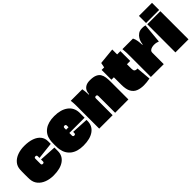

<svg xmlns="http://www.w3.org/2000/svg" viewBox="169 -1890 2991 2991"><g transform="rotate(-45 1665.0 -394.0)"><path d="M360 -301 639 -285V-210Q639 -104 556 -44.5Q473 15 324 15Q241 15 173 -11Q105 -37 63.5 -87Q22 -137 18 -208Q17 -222 16.5 -250.5Q16 -279 16 -316Q16 -352 16.5 -379.5Q17 -407 18 -420Q22 -489 63.5 -537.5Q105 -586 173 -611Q241 -636 324 -636Q421 -636 491.5 -611Q562 -586 600.5 -538.5Q639 -491 639 -424V-366L360 -335V-371Q360 -398 333 -398Q306 -398 306 -371V-259Q306 -232 333 -232Q360 -232 360 -259Z M982 -634Q1126 -634 1211 -571Q1296 -508 1300 -395V-281H964V-225Q964 -198 991 -198Q1018 -198 1018 -225V-251L1297 -236V-215Q1297 -106 1214 -45.5Q1131 15 982 15Q850 15 771.5 -45Q693 -105 676 -213Q673 -226 671.5 -253Q670 -280 670 -316Q670 -351 671.5 -378.5Q673 -406 676 -419Q692 -520 771 -577Q850 -634 982 -634ZM964 -389V-353H1018V-389Q1018 -416 991 -416Q964 -416 964 -389Z M1770 -636Q1845 -636 1888 -617Q1931 -598 1951.5 -564.5Q1972 -531 1978 -487Q1984 -443 1984 -393V0L1691 1V-370Q1691 -373 1687.5 -385Q1684 -397 1664 -397Q1644 -397 1640.5 -385Q1637 -373 1637 -370V0H1341V-402Q1341 -434 1341.5 -495Q1342 -556 1334 -620H1588Q1600 -557 1600 -490H1609Q1609 -529 1625 -562Q1641 -595 1676.5 -615.5Q1712 -636 1770 -636Z M2425 -241 2446 2Q2410 9 2376 12.5Q2342 16 2311 16Q2240 16 2185 -5.5Q2130 -27 2099 -82.5Q2068 -138 2068 -239V-404H2014V-620H2070L2086 -701L2356 -728V-620H2428V-404H2356V-304Q2356 -267 2370 -253.5Q2384 -240 2409 -240Q2412 -240 2416.5 -240Q2421 -240 2425 -241Z M2922 -636Q2934 -636 2951.5 -634.5Q2969 -633 2988 -628L2958 -304L2956 -303Q2941 -309 2920 -314.5Q2899 -320 2869 -320Q2847 -320 2822 -314Q2797 -308 2779.5 -293Q2762 -278 2762 -250V1L2479 0V-464Q2479 -499 2478 -539.5Q2477 -580 2472 -620H2705Q2725 -583 2731.5 -536Q2738 -489 2739 -448H2747Q2747 -462 2754.5 -492.5Q2762 -523 2781.5 -556Q2801 -589 2835 -612.5Q2869 -636 2922 -636Z M3020 -647V-804H3308V-647ZM3308 0H3020V-620H3308Z"/></g></svg>

Font: Gasoek One
Style: Regular
Weight: 400
Designer: Jiashuo Zhang
Foundry: JAMO
Version: Version 1.000; ttfautohint (v1.8.4.7-5d5b);gftools[0.9.29]